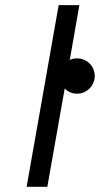

<svg xmlns="http://www.w3.org/2000/svg" viewBox="-20 -723 406 743"><path d="M207 -703.1 83 0H163.1L230.5 -380.9C243.2 -367.2 259.8 -360.4 278.3 -360.4C316.4 -360.4 346.7 -392.6 346.7 -428.7C346.7 -466.8 316.4 -497.1 278.3 -497.1C267.6 -497.1 258.8 -495.1 250 -491.2L287.1 -703.1Z"/></svg>

Font: Sen-gleads
Style: Italic
Weight: 400
Designer: Kosal Sen, Philatype
Foundry: Philatype
Version: Version 1.004; ttfautohint (v1.8.3)